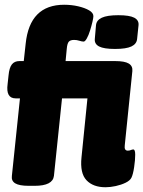

<svg xmlns="http://www.w3.org/2000/svg" viewBox="-20 -780 603 808"><path d="M101 2Q61 2 44 -8.5Q27 -19 30 -40L64 -366H46Q4 -366 12 -426L16 -463Q19 -495 30 -509Q41 -523 62 -523H80L88 -596Q105 -760 250 -760Q281 -760 309 -753.5Q337 -747 355 -736.5Q373 -726 373 -712Q373 -705 369 -688Q365 -671 359 -651.5Q353 -632 345.5 -618.5Q338 -605 332 -605Q325 -605 314 -608.5Q303 -612 292 -612Q276 -612 269.5 -604.5Q263 -597 261 -575L256 -523H464Q505 -523 522 -512.5Q539 -502 537 -481L505 -168Q502 -146 518 -146Q525 -146 530.5 -148.5Q536 -151 541 -151Q549 -151 549 -129Q549 -107 544.5 -76.5Q540 -46 533 -32Q527 -20 508.5 -11Q490 -2 467 3Q444 8 424 8Q372 8 344 -21.5Q316 -51 323 -118L348 -366H241L207 -40Q202 2 126 2ZM464 -574Q417 -574 397 -584.5Q377 -595 379 -616L384 -674Q386 -695 408.5 -705.5Q431 -716 478 -716Q525 -716 545 -705.5Q565 -695 563 -674L557 -616Q555 -595 533 -584.5Q511 -574 464 -574Z"/></svg>

Font: Asap Semi Condensed Semi Condensed Black
Style: Italic
Weight: 900
Width: 4
Italic angle: -6°
Designer: Pablo Cosgaya
Foundry: Omnibus-Type
Version: Version 3.001; ttfautohint (v1.8.4.7-5d5b)